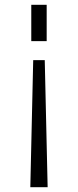

<svg xmlns="http://www.w3.org/2000/svg" viewBox="-20 -778 324 798"><path d="M110 -758H174V-607H110ZM118 -528H166L178 0H106Z"/></svg>

Font: Biryani ExtraLight
Style: Regular
Weight: 275
Designer: Dan Reynolds and Mathieu Reguer
Foundry: Dan Reynolds and Mathieu Reguer
Version: Version 1.004; ttfautohint (v1.1) -l 5 -r 5 -G 72 -x 0 -D la